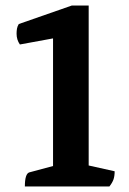

<svg xmlns="http://www.w3.org/2000/svg" viewBox="-20 -675 468 695"><path d="M70 0Q70 -46 86 -51L172 -74V-536L52 -514Q40 -531 40 -553Q40 -563 41.5 -571.5Q43 -580 48 -588L240 -655H301V-76L395 -55Q395 -38 391 -26Q387 -14 376 0Z"/></svg>

Font: Petrona
Style: Bold
Weight: 700
Designer: Ringo R. Seeber
Foundry: Ringo R. Seeber
Version: Version 2.001; ttfautohint (v1.8.3)